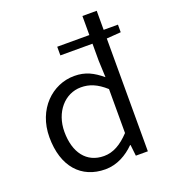

<svg xmlns="http://www.w3.org/2000/svg" viewBox="-145 -902 906 1022"><g transform="rotate(-20 307.5 -391.5)"><path d="M440 -133C392 -82 346 -56 294 -56C195 -56 139 -132 139 -249C139 -360 210 -442 302 -442C349 -442 391 -426 440 -382ZM602 -688H521V-796H440V-688H258V-639H440V-542L444 -448C395 -488 353 -511 289 -511C165 -511 54 -408 54 -249C54 -83 141 13 277 13C344 13 401 -21 443 -63H446L453 0H521V-639L602 -645Z"/></g></svg>

Font: Genne Gothic Normal
Style: Regular
Weight: 350
Designer: Ryoko NISHIZUKA (kana & ideographs); Paul D. Hunt (Latin, Greek & Cyrillic); Wenlong ZHANG (bopomofo); Sandoll Communica
Foundry: Adobe Systems Incorporated
Version: Version 1.004;PS 1.004;hotconv 16.6.51;makeotf.lib2.5.65220